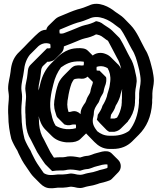

<svg xmlns="http://www.w3.org/2000/svg" viewBox="-20 -743 859 1017"><path d="M97 -232C97 -247 93 -262 93 -275C93 -306 103 -335 106 -363C110 -403 120 -430 138 -453L177 -492C192 -509 219 -521 246 -510C248 -503 248 -494 247 -488C241 -487 235 -486 229 -487L194 -452L185 -443L179 -437L143 -401C135 -393 130 -385 128 -371L126 -353C125 -345 124 -337 123 -330L118 -305C116 -297 114 -284 114 -275C114 -261 118 -247 118 -231C118 -213 115 -202 115 -185C114 -180 114 -172 114 -162C114 -151 114 -142 115 -135C115 -126 115 -118 116 -111C116 -78 122 -45 133 -22C149 6 161 34 177 63L191 85C201 101 208 110 219 126L256 163H259C272 161 282 160 297 160H314C321 160 333 157 338 156C356 153 380 157 396 160C399 161 401 161 402 161H405C419 156 431 153 447 152C450 151 453 151 455 150L467 146C482 139 505 135 521 130C531 128 542 127 549 128C550 134 550 141 549 146C547 147 546 148 545 148L528 153C518 156 507 157 499 161C482 167 465 171 445 174C432 176 419 183 405 183C395 183 384 181 373 178L359 176H353C342 178 325 181 314 181H287C276 182 259 185 247 184C233 184 222 180 212 174C208 169 204 162 200 157C185 136 168 111 157 87L148 69L142 55C131 38 117 12 110 -7C101 -43 94 -85 94 -130C93 -139 93 -149 93 -162C93 -190 97 -206 97 -232ZM27 -232C27 -206 23 -190 23 -162C23 -149 23 -139 24 -130C24 -85 31 -43 40 -7C47 12 61 38 72 55L78 69L87 87C98 111 115 136 130 157C138 169 147 183 159 195L194 230C208 244 225 254 247 254C259 255 276 252 287 251H314C325 251 342 248 353 246H359L373 248C384 251 395 253 405 253C419 253 432 246 445 244C465 241 482 237 499 231C507 227 518 226 528 223L545 218C557 214 565 212 572 205L607 169C625 151 623 121 607 105L572 70C559 57 541 56 521 60C505 65 482 69 467 76L455 80C453 81 450 81 447 82C431 83 419 86 405 91H402C401 91 399 91 396 90C380 87 356 83 338 86C333 87 321 90 314 90H297C285 90 277 91 266 92C265 91 262 87 261 85L247 63C231 34 219 6 203 -22C192 -45 186 -78 186 -111C185 -118 185 -126 185 -135C184 -142 184 -151 184 -162C184 -172 184 -180 185 -185C185 -202 188 -213 188 -231C188 -247 184 -261 184 -275C184 -284 186 -297 188 -305L193 -330C194 -337 195 -345 196 -353L198 -371C199 -380 202 -386 206 -392L231 -416C238 -415 248 -417 256 -420C261 -422 266 -424 270 -428L271 -429L306 -464C322 -481 323 -510 306 -528L305 -529L270 -565C253 -582 227 -592 200 -580C191 -576 177 -564 165 -552L130 -517C122 -509 116 -502 108 -494L73 -459C51 -434 40 -406 36 -363C33 -335 23 -306 23 -275C23 -262 27 -247 27 -232ZM626 -251V-222C625 -216 625 -208 625 -199C624 -193 624 -189 624 -186C620 -161 612 -139 600 -120C597 -119 591 -116 586 -115H565C566 -120 567 -128 568 -135C577 -148 586 -162 591 -177C591 -179 592 -182 594 -185C603 -199 611 -216 616 -232C618 -242 620 -250 623 -258L627 -272C626 -265 627 -260 626 -251ZM622 -378C617 -387 613 -394 606 -402H605L569 -438C560 -447 551 -453 540 -457C515 -468 486 -463 469 -447V-446L433 -411C416 -393 418 -363 434 -347L469 -312L472 -309V-308L470 -298C469 -296 466 -286 465 -284L461 -270C460 -266 459 -261 458 -255C455 -246 448 -237 444 -229C439 -220 437 -209 432 -200C421 -185 407 -165 407 -143C407 -133 404 -124 402 -114C398 -84 411 -66 425 -48C431 -41 438 -34 445 -27L480 9C500 29 524 46 561 46H577C622 46 654 31 679 7L680 6L715 -29C756 -70 781 -123 786 -198V-214C787 -221 787 -227 787 -234V-248C787 -268 795 -292 795 -315C795 -336 791 -352 788 -370L782 -394C774 -426 765 -457 749 -481C725 -524 706 -575 672 -610L671 -611L636 -647C622 -661 606 -669 590 -681C561 -705 502 -739 452 -714C434 -706 411 -698 390 -693C364 -685 337 -673 313 -663C298 -657 283 -652 273 -642L237 -607C220 -591 220 -560 236 -543L237 -542L273 -507C286 -495 305 -490 323 -499C336 -504 347 -508 359 -513C376 -519 398 -530 416 -536L430 -540C450 -544 472 -551 489 -561C491 -560 493 -560 494 -560C498 -559 503 -557 508 -556L518 -551C523 -548 527 -545 532 -541C538 -536 545 -531 552 -527C568 -499 584 -465 600 -436C610 -421 617 -399 622 -378ZM507 -369C502 -368 495 -369 492 -370C491 -377 491 -383 492 -389C508 -394 524 -394 540 -387C543 -386 548 -383 550 -382C561 -363 567 -340 564 -312C562 -298 561 -284 557 -272L553 -258C550 -250 548 -242 546 -232C541 -216 533 -199 524 -185C522 -182 521 -179 521 -177C516 -162 507 -148 498 -135C497 -126 496 -117 493 -109C499 -103 503 -97 509 -91L544 -55C547 -52 551 -49 555 -47C556 -46 557 -45 558 -45H586C601 -48 611 -53 621 -63L657 -99C658 -100 658 -101 659 -103C677 -125 689 -153 694 -186C694 -189 694 -193 695 -199C695 -208 695 -216 696 -222V-251C697 -266 698 -274 701 -288L703 -304C704 -309 704 -312 704 -315C704 -337 697 -354 694 -373C689 -395 681 -420 670 -436C652 -468 636 -505 617 -536C615 -540 612 -543 609 -546L574 -581C562 -593 546 -601 532 -611C527 -615 523 -618 518 -621L508 -626C503 -627 498 -629 494 -630C493 -630 491 -630 489 -631C472 -621 450 -614 430 -610L416 -606C398 -600 376 -589 359 -583C347 -578 336 -574 323 -569C314 -565 305 -564 296 -566C295 -572 294 -580 296 -586C302 -589 307 -591 313 -593C337 -603 364 -615 390 -623C411 -628 434 -636 452 -644C502 -669 561 -635 590 -611C599 -604 609 -597 617 -591C641 -559 659 -516 679 -481C695 -457 704 -426 712 -394L718 -370C721 -352 725 -336 725 -315C725 -292 717 -268 717 -248V-234C717 -227 717 -221 716 -214V-198C712 -135 693 -86 664 -50C642 -34 613 -24 577 -24H561C532 -24 511 -35 495 -48C481 -67 468 -84 472 -114C474 -124 477 -133 477 -143C477 -165 491 -185 502 -200C507 -209 509 -220 514 -229C518 -237 525 -246 528 -255C529 -261 530 -266 531 -270L535 -284C536 -286 539 -296 540 -298L542 -308C543 -311 543 -315 543 -319V-328C542 -330 542 -332 542 -334ZM424 -416C425 -410 424 -402 423 -397C418 -396 416 -396 412 -396L400 -397C395 -397 390 -397 385 -396C374 -396 364 -388 358 -383L323 -348C310 -335 296 -319 289 -301C280 -276 274 -251 270 -222C268 -214 267 -206 267 -199C266 -191 266 -185 267 -182C267 -163 274 -148 278 -133C279 -129 281 -124 284 -121L320 -85C322 -83 325 -82 328 -82C331 -81 334 -81 336 -80H349C353 -80 358 -82 362 -83C369 -84 377 -84 382 -83C383 -76 383 -70 382 -64C371 -61 361 -59 349 -59H332C309 -61 290 -68 275 -77C264 -94 257 -114 253 -136C237 -185 251 -255 263 -298C271 -332 285 -362 303 -386C315 -395 329 -403 344 -409C363 -416 379 -418 404 -418L416 -417C419 -417 422 -416 424 -416ZM482 -438 481 -439 446 -474C438 -482 428 -486 416 -487L404 -488C379 -488 363 -486 344 -479C321 -470 301 -457 284 -440L249 -405C222 -378 203 -341 193 -298C181 -255 167 -185 183 -136C189 -104 201 -76 220 -57L255 -22C274 -3 299 8 332 11H349C372 11 392 6 405 -6L441 -41C459 -58 457 -88 441 -105L405 -140C394 -151 379 -157 362 -153C358 -152 353 -150 349 -150H343C341 -158 337 -170 337 -182C336 -185 336 -191 337 -199C337 -206 338 -214 340 -222C344 -251 350 -276 359 -301C362 -308 367 -316 371 -322C375 -324 380 -326 385 -326C390 -327 395 -327 400 -327L412 -326C425 -325 437 -330 446 -339L481 -374C498 -391 500 -418 482 -438Z"/></svg>

Font: Dictator
Style: Chalk
Weight: 500
Version: Version MIL.1277